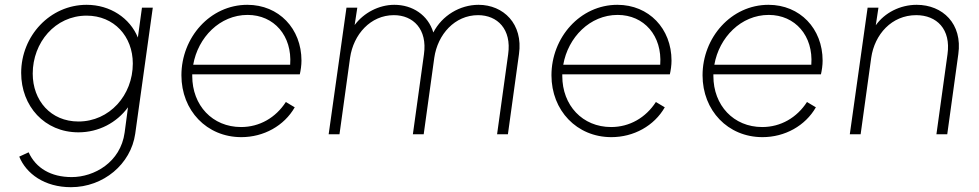

<svg xmlns="http://www.w3.org/2000/svg" viewBox="-20 -558 4071 798"><path d="M275 220C410 220 524 124 542 -2L615 -526H570L553 -402C520 -483 438 -538 340 -538C188 -538 68 -409 68 -255C68 -117 165 -8 306 -8C390 -8 465 -48 512 -112L498 -7C481 117 371 178 278 178C192 178 129 141 99 75L60 93C89 164 165 220 275 220ZM116 -252C116 -381 209 -493 340 -493C454 -493 532 -407 532 -294C532 -162 435 -53 306 -53C191 -53 116 -140 116 -252Z M983 12C1076 12 1161 -35 1205 -112L1168 -134C1126 -69 1059 -30 982 -30C863 -30 779 -120 779 -242V-249H1226C1230 -266 1233 -287 1233 -306C1233 -439 1139 -538 1008 -538C853 -538 734 -402 734 -245C734 -99 839 12 983 12ZM783 -289C803 -403 894 -496 1009 -496C1119 -496 1195 -409 1186 -289Z M1346 0H1391L1435 -318C1449 -415 1520 -495 1617 -495C1697 -495 1757 -437 1742 -332L1696 0H1741L1785 -318C1799 -415 1870 -495 1967 -495C2047 -495 2107 -437 2092 -332L2046 0H2091L2137 -333C2155 -459 2072 -538 1969 -538C1891 -538 1817 -493 1781 -423C1759 -496 1694 -538 1619 -538C1555 -538 1492 -505 1454 -454L1465 -526H1420Z M2521 12C2614 12 2699 -35 2743 -112L2706 -134C2664 -69 2597 -30 2520 -30C2401 -30 2317 -120 2317 -242V-249H2764C2768 -266 2771 -287 2771 -306C2771 -439 2677 -538 2546 -538C2391 -538 2272 -402 2272 -245C2272 -99 2377 12 2521 12ZM2321 -289C2341 -403 2432 -496 2547 -496C2657 -496 2733 -409 2724 -289Z M3149 12C3242 12 3327 -35 3371 -112L3334 -134C3292 -69 3225 -30 3148 -30C3029 -30 2945 -120 2945 -242V-249H3392C3396 -266 3399 -287 3399 -306C3399 -439 3305 -538 3174 -538C3019 -538 2900 -402 2900 -245C2900 -99 3005 12 3149 12ZM2949 -289C2969 -403 3060 -496 3175 -496C3285 -496 3361 -409 3352 -289Z M3512 0H3557L3601 -318C3615 -415 3686 -495 3788 -495C3873 -495 3933 -437 3918 -332L3872 0H3917L3963 -333C3981 -459 3898 -538 3790 -538C3721 -538 3657 -505 3620 -453L3631 -526H3586Z"/></svg>

Font: Mluvka ExtraLight
Style: Italic
Weight: 200
Italic angle: -8°
Designer: Modified by Jiří Krblich, Original typeface by Gumpita Rahayu
Foundry: Gumpita Rahayu & Jiří Krblich
Version: Version 2.000;Glyphs 3.1.1 (3134)